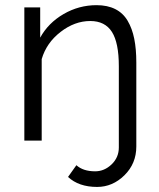

<svg xmlns="http://www.w3.org/2000/svg" viewBox="-20 -550 623 751"><path d="M246.1 142.1 278.8 96.2Q305.2 120.1 352.1 120.1Q388.2 120.1 416.5 93Q444.8 65.9 444.8 26.9V-291Q444.8 -382.8 417.7 -425.3Q390.6 -467.8 333 -467.8Q272 -467.8 216.8 -425Q161.6 -382.3 143.1 -318.8V0H75.2V-521H137.2V-402.8Q168.9 -460.4 228.8 -495.1Q288.6 -529.8 357.9 -529.8Q400.4 -529.8 430.9 -514.4Q461.4 -499 479.2 -468.8Q497.1 -438.5 505.1 -398.4Q513.2 -358.4 513.2 -305.2V22.9Q513.2 89.8 466.8 135.5Q420.4 181.2 359.9 181.2Q288.1 181.2 246.1 142.1Z"/></svg>

Font: Rawline
Style: Regular
Weight: 400
Designer: Matt McInerney, Pablo Impallari, Rodrigo Fuenzalida
Foundry: Matt McInerney, Pablo Impallari, Rodrigo Fuenzalida
Version: Version 4.020;PS 004.020;hotconv 1.0.88;makeotf.lib2.5.64775